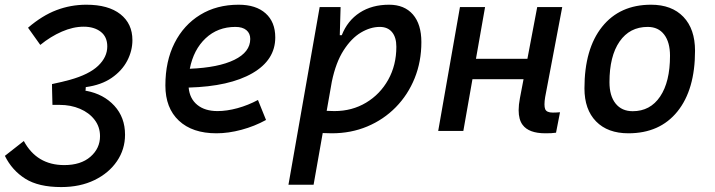

<svg xmlns="http://www.w3.org/2000/svg" viewBox="-36 -547 2985 802"><path d="M219.7 234.4Q125 234.4 69.6 199.5Q14.2 164.6 -15.6 104L63.5 42Q117.7 142.6 232.4 142.6Q301.8 142.6 341.8 107.7Q381.8 72.8 381.8 22Q381.8 -17.1 359.1 -46.6Q336.4 -76.2 298.1 -92.5Q259.8 -108.9 212.9 -108.9H183.1L181.6 -168.5L181.2 -195.8Q201.2 -199.7 221.7 -204.8Q242.2 -210 255.4 -213.4Q335.9 -235.8 374 -272.2Q412.1 -308.6 412.1 -353Q412.1 -393.1 384.8 -414.3Q357.4 -435.5 313.5 -435.5Q269.5 -435.5 222.4 -415Q175.3 -394.5 132.3 -359.4L81.1 -431.2Q140.1 -481.9 199.7 -504.6Q259.3 -527.3 324.7 -527.3Q416.5 -527.3 466.8 -487.8Q517.1 -448.2 517.1 -379.4Q517.1 -335 495.4 -293.2Q473.6 -251.5 430.4 -221.7Q387.2 -191.9 322.3 -183.1L321.3 -167.5H325.2Q397 -153.8 441.7 -105.2Q486.3 -56.6 486.3 15.6Q486.3 76.7 452.6 126.2Q418.9 175.8 358.9 205.1Q298.8 234.4 219.7 234.4Z M872.6 -83Q911.6 -83 956.1 -95.2Q1000.5 -107.4 1041.5 -129.4L1075.2 -45.9Q1027.3 -19.5 972.7 -4.9Q918 9.8 868.2 9.8Q767.6 9.8 711.2 -43Q654.8 -95.7 654.8 -189.9Q654.8 -291.5 693.1 -367.2Q731.4 -442.9 800.3 -485.1Q869.1 -527.3 960.9 -527.3Q1033.2 -527.3 1073.5 -491.2Q1113.8 -455.1 1113.8 -390.6Q1113.8 -296.4 1018.3 -241.2Q922.9 -186 752 -181.2Q756.3 -134.8 788.1 -108.9Q819.8 -83 872.6 -83ZM756.8 -259.8Q876.5 -264.6 942.9 -297.1Q1009.3 -329.6 1009.3 -384.3Q1009.3 -407.7 993.2 -421.1Q977.1 -434.6 947.3 -434.6Q873.5 -434.6 823 -387.2Q772.5 -339.8 756.8 -259.8Z M1273.9 224.6H1168.9L1299.3 -517.6H1386.7L1383.3 -399.9H1391.6Q1415.5 -460.9 1466.6 -494.1Q1517.6 -527.3 1589.4 -527.3Q1653.3 -527.3 1688.7 -486.6Q1724.1 -445.8 1724.1 -371.1Q1724.1 -289.6 1696 -220.2Q1668 -150.9 1617.2 -99.1Q1566.4 -47.4 1498.3 -18.8Q1430.2 9.8 1350.1 9.8Q1331.5 9.8 1312 8.8ZM1328.6 -84Q1344.2 -83 1360.8 -83Q1434.6 -83 1493.2 -118.2Q1551.8 -153.3 1585.7 -214.1Q1619.6 -274.9 1619.6 -351.6Q1619.6 -391.1 1601.6 -412.8Q1583.5 -434.6 1550.3 -434.6Q1511.2 -434.6 1471.4 -410.9Q1431.6 -387.2 1399.2 -336.7Q1366.7 -286.1 1350.1 -206.1Z M1794.4 0 1885.3 -517.6H1990.2L1952.1 -301.3H2167L2208 -517.6H2312.5L2241.2 -141.6Q2238.3 -124 2238.3 -111.3Q2238.3 -98.6 2241.2 -91.3Q2247.1 -76.7 2272.9 -76.7Q2286.6 -76.7 2303.2 -78.1L2286.6 7.3Q2277.3 8.8 2266.4 9.3Q2255.4 9.8 2242.2 9.8Q2172.9 9.8 2147 -25.4Q2130.4 -47.4 2130.4 -86.9Q2130.4 -108.9 2135.7 -136.7L2150.9 -216.3H1937.5L1899.4 0Z M2588.9 9.8Q2502.4 9.8 2453.9 -39.8Q2405.3 -89.4 2405.3 -177.7Q2405.3 -342.8 2479 -435.1Q2552.7 -527.3 2683.6 -527.3Q2770 -527.3 2818.6 -476.6Q2867.2 -425.8 2867.2 -335Q2867.2 -172.4 2793.7 -81.3Q2720.2 9.8 2588.9 9.8ZM2606.9 -82.5Q2680.2 -82.5 2721.4 -143.8Q2762.7 -205.1 2762.7 -314Q2762.7 -370.6 2738.3 -402.6Q2713.9 -434.6 2669.4 -434.6Q2594.2 -434.6 2552 -373.5Q2509.8 -312.5 2509.8 -203.6Q2509.8 -146.5 2535.4 -114.5Q2561 -82.5 2606.9 -82.5Z"/></svg>

Font: CaskaydiaCove NFP
Style: Italic
Weight: 400
Italic angle: -10°
Designer: Aaron Bell
Foundry: Saja Typeworks
Version: Version 2111.001; VTT 6.35;Nerd Fonts 3.1.1